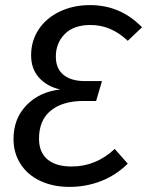

<svg xmlns="http://www.w3.org/2000/svg" viewBox="-20 -721 577 753"><path d="M537 -614 481 -561Q416 -623 335 -623Q269 -623 234 -587.5Q199 -552 199 -499Q199 -452 229 -427.5Q259 -403 313 -403H380L357 -325H307Q226 -325 179.5 -287.5Q133 -250 133 -177Q133 -124 166 -96Q199 -68 261 -68Q356 -68 430 -137L481 -79Q434 -33 375.5 -10.5Q317 12 253 12Q188 12 138 -11.5Q88 -35 60.5 -78Q33 -121 33 -176Q33 -256 84 -308.5Q135 -361 216 -370Q164 -382 133 -416.5Q102 -451 102 -504Q102 -561 132 -606Q162 -651 215 -676Q268 -701 333 -701Q453 -701 537 -614Z"/></svg>

Font: FiraGO
Style: Italic
Weight: 400
Italic angle: -8°
Designer: bBox Type GmbH
Foundry: bBox Type GmbH
Version: Version 1.001